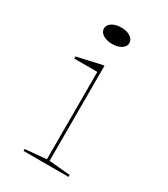

<svg xmlns="http://www.w3.org/2000/svg" viewBox="-176 -782 755 864"><g transform="rotate(30 202.0 -350.5)"><path d="M194 -616Q175 -616 160 -621.5Q145 -627 136.5 -636.5Q128 -646 128 -658Q128 -671 136.5 -680.5Q145 -690 160 -695.5Q175 -701 194 -701Q214 -701 228.5 -695.5Q243 -690 251.5 -680.5Q260 -671 260 -658Q260 -646 251.5 -636.5Q243 -627 228.5 -621.5Q214 -616 194 -616ZM90 0V-10L200 -20V-474H80V-485L214 -515V-20L324 -10V0Z"/></g></svg>

Font: Kalnia Expanded Thin
Style: Regular
Weight: 250
Width: 7
Designer: Frida Medrano
Foundry: Frida Medrano
Version: Version 1.105